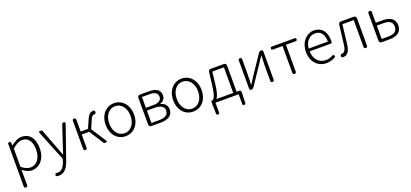

<svg xmlns="http://www.w3.org/2000/svg" viewBox="40 -1685 6561 3062"><g transform="rotate(-20 3320.5 -153.5)"><path d="M100 -341V-148V208C100 227 110 237 129 237C148 237 158 227 158 208V46L157 -52C211 -10 264 13 314 13C439 13 549 -93 549 -275C549 -440 477 -547 335 -547C270 -547 208 -509 157 -468H155L150 -512C149 -527 140 -534 125 -534C109 -534 100 -526 100 -510ZM158 -334V-412C220 -466 273 -496 324 -496C442 -496 487 -403 487 -274C487 -132 412 -38 310 -38C270 -38 215 -55 158 -103V-257Z M978 -236 1070 -501C1078 -523 1069 -534 1046 -534C1031 -534 1021 -527 1016 -512L914 -207C899 -161 882 -105 866 -57H861C842 -105 821 -161 804 -207L684 -523C681 -530 676 -534 668 -534H649H646C629 -534 622 -524 628 -508L836 7L822 53C796 130 754 188 689 188C683 188 677 187 671 186C654 182 643 190 639 207C636 221 639 231 653 236C665 238 677 240 690 240C788 240 843 155 874 62Z M1195 -267V-29C1195 -10 1205 0 1224 0C1243 0 1253 -10 1253 -29V-253H1316H1380L1530 -17C1537 -5 1548 0 1562 0C1591 0 1597 -13 1581 -37L1423 -280L1477 -406C1507 -479 1529 -488 1558 -488C1559 -488 1560 -488 1561 -488C1571 -487 1578 -498 1580 -508C1583 -523 1579 -544 1564 -547C1563 -547 1561 -547 1560 -547C1511 -547 1476 -531 1434 -432L1378 -303H1253V-505C1253 -524 1243 -534 1224 -534C1205 -534 1195 -524 1195 -505Z M1736 -473C1692 -425 1664 -355 1664 -266C1664 -89 1776 13 1905 13C2034 13 2146 -89 2146 -266C2146 -355 2118 -425 2074 -473C2030 -521 1970 -547 1905 -547C1841 -547 1780 -521 1736 -473ZM1776 -432C1808 -473 1853 -496 1905 -496C1958 -496 2003 -473 2035 -432C2067 -392 2086 -335 2086 -266C2086 -130 2010 -38 1905 -38C1800 -38 1725 -130 1725 -266C1725 -335 1744 -392 1776 -432Z M2302 -267V-41C2302 -16 2318 0 2343 0H2403H2504C2628 0 2708 -48 2708 -152C2708 -231 2654 -268 2596 -281V-285C2647 -301 2684 -336 2684 -400C2684 -494 2612 -534 2496 -534H2343C2318 -534 2302 -518 2302 -493ZM2360 -395V-487H2423H2487C2584 -487 2625 -455 2625 -396C2625 -339 2584 -303 2479 -303H2360ZM2360 -151V-256H2485C2592 -256 2649 -220 2649 -155C2649 -84 2597 -46 2493 -46H2426H2360Z M2882 -473C2838 -425 2810 -355 2810 -266C2810 -89 2922 13 3051 13C3180 13 3292 -89 3292 -266C3292 -355 3264 -425 3220 -473C3176 -521 3116 -547 3051 -547C2987 -547 2926 -521 2882 -473ZM2922 -432C2954 -473 2999 -496 3051 -496C3104 -496 3149 -473 3181 -432C3213 -392 3232 -335 3232 -266C3232 -130 3156 -38 3051 -38C2946 -38 2871 -130 2871 -266C2871 -335 2890 -392 2922 -432Z M3807 -292V-493C3807 -518 3791 -534 3766 -534H3545C3522 -534 3505 -519 3502 -496L3477 -286C3455 -104 3428 -67 3396 -50H3389C3380 -50 3374 -44 3374 -35V-14L3379 166C3380 182 3389 190 3405 190C3422 190 3431 182 3431 165V0H3627H3824V165C3824 182 3833 190 3850 190C3866 190 3875 182 3876 166L3882 -14V-17C3882 -37 3869 -50 3849 -50H3807ZM3750 -267V-50H3607H3465C3491 -84 3515 -148 3529 -277L3553 -484H3750Z M4011 -267V-25C4011 -10 4021 0 4036 0H4040C4057 0 4073 -8 4082 -22L4297 -342C4319 -375 4351 -424 4373 -457H4377C4374 -387 4370 -315 4370 -256V-29C4370 -10 4380 0 4399 0C4418 0 4428 -10 4428 -29V-267V-509C4428 -524 4418 -534 4403 -534H4398C4381 -534 4365 -526 4356 -512L4141 -192C4120 -159 4088 -110 4067 -76H4062C4065 -147 4068 -219 4068 -277V-506C4068 -525 4059 -534 4040 -534C4021 -534 4011 -525 4011 -506Z M4745 -242V-29C4745 -10 4755 0 4774 0C4793 0 4803 -10 4803 -29V-484H4967C4984 -484 4992 -492 4992 -509C4992 -526 4984 -534 4967 -534H4774H4581C4564 -534 4556 -526 4556 -509C4556 -492 4564 -484 4581 -484H4745Z M5405 -256H5482C5493 -256 5501 -263 5502 -274C5503 -282 5503 -291 5503 -299C5503 -455 5426 -547 5297 -547C5177 -547 5063 -440 5063 -266C5063 -91 5174 13 5312 13C5378 13 5425 -6 5464 -29C5477 -37 5477 -46 5470 -59C5462 -74 5451 -78 5437 -68C5402 -48 5364 -36 5317 -36C5202 -36 5125 -127 5122 -256H5311ZM5367 -303H5285H5122C5133 -425 5211 -497 5297 -497C5391 -497 5449 -432 5449 -303Z M6012 -267V-493C6012 -518 5996 -534 5971 -534H5863H5753C5730 -534 5713 -519 5711 -496C5698 -388 5685 -281 5672 -174C5662 -85 5636 -45 5594 -45C5593 -45 5592 -45 5592 -45C5578 -48 5569 -38 5566 -24C5562 -8 5565 8 5581 12C5586 13 5593 13 5600 13C5667 13 5709 -43 5723 -161C5737 -269 5749 -376 5761 -484H5953V-29C5953 -10 5964 0 5983 0C6002 0 6012 -10 6012 -29V-267Z M6211 -267V-41C6211 -16 6227 0 6252 0H6300H6389C6514 0 6593 -54 6593 -164C6593 -271 6514 -324 6389 -324H6269V-505C6269 -524 6259 -534 6240 -534C6221 -534 6211 -524 6211 -505ZM6269 -162V-276H6323H6378C6483 -276 6533 -242 6533 -164C6533 -84 6483 -49 6378 -49H6269Z"/></g></svg>

Font: GenSenRounded2 TW L
Style: Regular
Weight: 300
Version: Version 2.100;PS 2.1;hotconv 16.6.51;makeotf.lib2.5.65220 DE